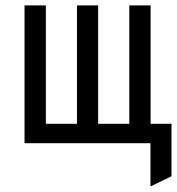

<svg xmlns="http://www.w3.org/2000/svg" viewBox="-20 -531 656 712"><path d="M538 160.5V0H481.5V-72H616V122.5ZM71 0V-511H150V-72H265.5V-511H344V-72H459.5V-511H538.5V0Z"/></svg>

Font: Overpass Mono
Style: Regular
Weight: 400
Designer: Delve Withrington, Dave Bailey
Foundry: Delve Fonts LLC
Version: Version 4.000